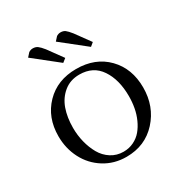

<svg xmlns="http://www.w3.org/2000/svg" viewBox="-152 -746 827 869"><g transform="rotate(-30 261.5 -312.0)"><path d="M41 -228Q41 -325.7 102.3 -388.9Q163.6 -452.1 262.2 -452.1Q361.8 -452.1 422.9 -389.6Q483.9 -327.1 483.9 -228Q483.9 -129.4 421.9 -61.3Q359.9 6.8 262.2 6.8Q198.2 6.8 147.2 -25.1Q96.2 -57.1 68.6 -110.6Q41 -164.1 41 -228ZM100.1 -605 117.2 -624Q127 -630.9 139.2 -630.9Q153.3 -630.9 163.6 -623.5Q173.8 -616.2 189 -597.2L245.1 -520L226.1 -504.9ZM117.2 -228Q117.2 -189.5 126.2 -153.1Q135.3 -116.7 152.3 -86.7Q169.4 -56.6 198 -38.3Q226.6 -20 262.2 -20Q291.5 -20 315.9 -32Q340.3 -43.9 356.9 -63.7Q373.5 -83.5 385.5 -110.1Q397.5 -136.7 402.8 -166Q408.2 -195.3 408.2 -226.1Q408.2 -312.5 371.1 -367.7Q334 -422.9 262.2 -422.9Q214.4 -422.9 180.9 -395.5Q147.5 -368.2 132.3 -325.2Q117.2 -282.2 117.2 -228ZM245.1 -605 262.2 -624Q272 -630.9 284.2 -630.9Q298.3 -630.9 307.9 -623.8Q317.4 -616.7 333 -597.2L389.2 -520L371.1 -504.9Z"/></g></svg>

Font: Dehuti
Style: Book
Weight: 400
Version: Version 1.2